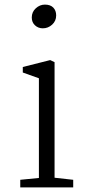

<svg xmlns="http://www.w3.org/2000/svg" viewBox="-20 -814 373 834"><path d="M224 -747Q224 -723 206.5 -707Q189 -691 166 -691Q146 -691 132 -704Q118 -717 118 -738Q118 -762 135.5 -778Q153 -794 175 -794Q199 -794 211.5 -781Q224 -768 224 -747ZM217 -544V-42L298 -33V0H68V-33L149 -41V-474L79 -499V-523L198 -553Z"/></svg>

Font: Martel UltraLight
Style: Regular
Weight: 250
Designer: Dan Reynolds
Foundry: Dan Reynolds
Version: Version 1.001; ttfautohint (v1.1) -l 5 -r 5 -G 72 -x 0 -D la